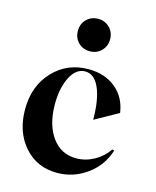

<svg xmlns="http://www.w3.org/2000/svg" viewBox="-117 -855 771 950"><g transform="rotate(15 268.0 -380.5)"><path d="M268 -609Q232 -609 208.5 -632.5Q185 -656 185 -692Q185 -728 208.5 -751.5Q232 -775 268 -775Q303 -775 326.5 -751Q350 -727 350 -692Q350 -657 326.5 -633Q303 -609 268 -609ZM266 14Q163 14 98 -60Q33 -134 33 -250Q33 -369 105 -445.5Q177 -522 286 -522Q370 -522 425.5 -476.5Q481 -431 492 -353L372 -286Q372 -388 346 -448Q320 -507 273 -507Q226 -507 197.5 -451Q169 -395 169 -313Q169 -208 215 -144Q261 -80 339 -80Q387 -80 430.5 -104Q474 -128 502 -169L512 -166Q487 -85 418.5 -35.5Q350 14 266 14Z"/></g></svg>

Font: Gloock
Style: Regular
Weight: 400
Designer: Duarte Pinto
Foundry: Duarte Pinto
Version: Version 1.000